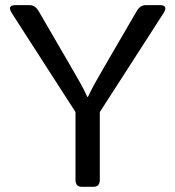

<svg xmlns="http://www.w3.org/2000/svg" viewBox="-20 -720 676 740"><path d="M26.4 -668Q5.4 -700.2 39.6 -700.2H94.2Q115.7 -700.2 129.4 -676.3L253.4 -462.9Q273.9 -427.7 288.6 -401.6Q303.2 -375.5 316.9 -346.2H318.8Q332.5 -375.5 347.2 -401.6Q361.8 -427.7 382.3 -462.9L506.3 -676.3Q520 -700.2 541.5 -700.2H596.2Q630.4 -700.2 609.4 -668L364.7 -288.1V-26.9Q364.7 0 340.3 0H295.4Q271 0 271 -26.9V-288.1Z"/></svg>

Font: Istok
Style: Regular
Weight: 500
Designer: Andrey V. Panov
Foundry: Andrey V. Panov
Version: Version 1.0.3